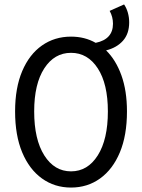

<svg xmlns="http://www.w3.org/2000/svg" viewBox="-20 -833 640 865"><path d="M300 12Q226 12 169 -29Q112 -70 80 -146.5Q48 -223 48 -331Q48 -437 80 -512.5Q112 -588 169 -628Q226 -668 300 -668Q362 -668 411 -640Q489 -656 489 -726Q489 -757 474 -784L539 -813Q550 -797 556 -776Q562 -755 562 -732Q562 -681 534 -649.5Q506 -618 458 -606Q502 -563 527 -493.5Q552 -424 552 -331Q552 -223 520 -146.5Q488 -70 431 -29Q374 12 300 12ZM300 -61Q375 -61 420.5 -133Q466 -205 466 -331Q466 -455 420.5 -525Q375 -595 300 -595Q225 -595 179.5 -525Q134 -455 134 -331Q134 -205 179.5 -133Q225 -61 300 -61Z"/></svg>

Font: SauceCodePro NFM
Style: Regular
Weight: 400
Monospace: yes
Designer: Paul D. Hunt, Teo Tuominen
Foundry: Adobe
Version: Version 2.042;hotconv 1.1.0;makeotfexe 2.6.0;Nerd Fonts 3.3.